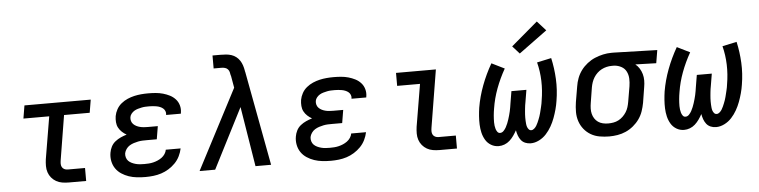

<svg xmlns="http://www.w3.org/2000/svg" viewBox="-46 -1000 4893 1238"><g transform="rotate(-5 2400.0 -381.5)"><path d="M357 0Q335 0 314 -3.5Q293 -7 275.5 -17Q258 -27 245 -42.5Q232 -58 225.5 -77.5Q219 -97 219 -118.5Q219 -140 222 -162L268 -436H101L115 -520H544L530 -436H364L317 -148Q315 -136 315 -124.5Q315 -113 320 -103.5Q325 -94 335 -89Q345 -84 357 -84H469V0Z M853 8Q825 8 797.5 5Q770 2 745 -6.5Q720 -15 698 -29.5Q676 -44 661.5 -65Q647 -86 641.5 -113Q636 -140 641 -168Q644 -187 653.5 -206Q663 -225 680 -238.5Q697 -252 716 -260.5Q735 -269 755 -275Q739 -284 725.5 -296.5Q712 -309 703.5 -325Q695 -341 693.5 -360.5Q692 -380 695 -400Q699 -422 710.5 -443Q722 -464 741 -479.5Q760 -495 782 -504.5Q804 -514 826 -519Q848 -524 870.5 -526Q893 -528 916 -528Q940 -528 964.5 -526Q989 -524 1012 -517.5Q1035 -511 1055.5 -500.5Q1076 -490 1091.5 -473Q1107 -456 1113.5 -433Q1120 -410 1116 -386Q1116 -384 1115.5 -382.5Q1115 -381 1115 -379H1019Q1020 -380 1020 -380.5Q1020 -381 1020 -381Q1022 -393 1017.5 -404Q1013 -415 1004.5 -422Q996 -429 985 -433.5Q974 -438 962.5 -440Q951 -442 939.5 -443Q928 -444 916 -444Q903 -444 891 -443.5Q879 -443 867 -440.5Q855 -438 842.5 -434.5Q830 -431 819 -424.5Q808 -418 799.5 -407.5Q791 -397 789 -385Q787 -372 790.5 -360Q794 -348 802.5 -339.5Q811 -331 822 -325.5Q833 -320 845 -317Q857 -314 870 -313Q883 -312 895 -312H960L946 -228H882Q867 -228 853 -227.5Q839 -227 824.5 -224Q810 -221 796 -216.5Q782 -212 769 -204Q756 -196 747 -183Q738 -170 735 -156Q733 -142 737 -128.5Q741 -115 750 -106Q759 -97 771.5 -91Q784 -85 797.5 -81.5Q811 -78 825 -77Q839 -76 853 -76Q867 -76 881.5 -77Q896 -78 910.5 -81.5Q925 -85 939 -91Q953 -97 965.5 -106Q978 -115 987 -128.5Q996 -142 998 -156H1094Q1089 -131 1077 -106.5Q1065 -82 1046 -62.5Q1027 -43 1003.5 -28.5Q980 -14 955 -6Q930 2 904 5Q878 8 853 8Z M1203 0 1472 -516 1458 -596H1457Q1455 -608 1452.5 -618.5Q1450 -629 1442.5 -637Q1435 -645 1424 -648Q1413 -651 1401 -651H1351V-723V-735H1401Q1420 -735 1438.5 -733.5Q1457 -732 1473.5 -726.5Q1490 -721 1503.5 -710.5Q1517 -700 1526.5 -685.5Q1536 -671 1541.5 -654.5Q1547 -638 1550 -620Q1550 -618 1550.5 -615.5Q1551 -613 1552 -611L1666 0H1565L1502 -388L1304 0Z M2053 8Q2025 8 1997.5 5Q1970 2 1945 -6.5Q1920 -15 1898 -29.5Q1876 -44 1861.5 -65Q1847 -86 1841.5 -113Q1836 -140 1841 -168Q1844 -187 1853.5 -206Q1863 -225 1880 -238.5Q1897 -252 1916 -260.5Q1935 -269 1955 -275Q1939 -284 1925.5 -296.5Q1912 -309 1903.5 -325Q1895 -341 1893.5 -360.5Q1892 -380 1895 -400Q1899 -422 1910.5 -443Q1922 -464 1941 -479.5Q1960 -495 1982 -504.5Q2004 -514 2026 -519Q2048 -524 2070.5 -526Q2093 -528 2116 -528Q2140 -528 2164.5 -526Q2189 -524 2212 -517.5Q2235 -511 2255.5 -500.5Q2276 -490 2291.5 -473Q2307 -456 2313.5 -433Q2320 -410 2316 -386Q2316 -384 2315.5 -382.5Q2315 -381 2315 -379H2219Q2220 -380 2220 -380.5Q2220 -381 2220 -381Q2222 -393 2217.5 -404Q2213 -415 2204.5 -422Q2196 -429 2185 -433.5Q2174 -438 2162.5 -440Q2151 -442 2139.5 -443Q2128 -444 2116 -444Q2103 -444 2091 -443.5Q2079 -443 2067 -440.5Q2055 -438 2042.5 -434.5Q2030 -431 2019 -424.5Q2008 -418 1999.5 -407.5Q1991 -397 1989 -385Q1987 -372 1990.5 -360Q1994 -348 2002.5 -339.5Q2011 -331 2022 -325.5Q2033 -320 2045 -317Q2057 -314 2070 -313Q2083 -312 2095 -312H2160L2146 -228H2082Q2067 -228 2053 -227.5Q2039 -227 2024.5 -224Q2010 -221 1996 -216.5Q1982 -212 1969 -204Q1956 -196 1947 -183Q1938 -170 1935 -156Q1933 -142 1937 -128.5Q1941 -115 1950 -106Q1959 -97 1971.5 -91Q1984 -85 1997.5 -81.5Q2011 -78 2025 -77Q2039 -76 2053 -76Q2067 -76 2081.5 -77Q2096 -78 2110.5 -81.5Q2125 -85 2139 -91Q2153 -97 2165.5 -106Q2178 -115 2187 -128.5Q2196 -142 2198 -156H2294Q2289 -131 2277 -106.5Q2265 -82 2246 -62.5Q2227 -43 2203.5 -28.5Q2180 -14 2155 -6Q2130 2 2104 5Q2078 8 2053 8Z M2757 0Q2735 0 2714 -3.5Q2693 -7 2675.5 -17Q2658 -27 2645 -42.5Q2632 -58 2625.5 -77.5Q2619 -97 2619 -118.5Q2619 -140 2622 -162L2668 -436H2520V-520H2778L2717 -148Q2715 -136 2715 -124.5Q2715 -113 2720 -103.5Q2725 -94 2735 -89Q2745 -84 2757 -84H2869V0Z M3139 8Q3112 8 3089.5 -5.5Q3067 -19 3054 -41Q3041 -63 3035 -88.5Q3029 -114 3028 -141Q3027 -168 3029 -195.5Q3031 -223 3035 -250Q3047 -321 3073.5 -391.5Q3100 -462 3138 -528L3221 -487Q3187 -427 3163.5 -364Q3140 -301 3130 -237Q3128 -226 3126.5 -214.5Q3125 -203 3124 -192Q3123 -181 3122.5 -169.5Q3122 -158 3122 -147Q3122 -136 3123.5 -125Q3125 -114 3128 -104Q3131 -94 3137.5 -85Q3144 -76 3155 -76Q3168 -76 3178 -86.5Q3188 -97 3194.5 -109Q3201 -121 3206 -133.5Q3211 -146 3215 -158.5Q3219 -171 3222.5 -183.5Q3226 -196 3229 -209Q3232 -222 3234 -234.5Q3236 -247 3238 -260L3251 -338H3348L3335 -260Q3333 -250 3331.5 -240Q3330 -230 3329 -219.5Q3328 -209 3327 -199Q3326 -189 3325.5 -179Q3325 -169 3325 -159Q3325 -149 3325.5 -139Q3326 -129 3327 -119Q3328 -109 3331 -100Q3334 -91 3340.5 -83.5Q3347 -76 3357 -76Q3367 -76 3376 -84Q3385 -92 3390.5 -101Q3396 -110 3400.5 -120Q3405 -130 3409 -140Q3413 -150 3416.5 -160Q3420 -170 3422.5 -180Q3425 -190 3427.5 -200Q3430 -210 3432.5 -220.5Q3435 -231 3437 -241Q3439 -251 3440 -261Q3451 -325 3449 -387.5Q3447 -450 3432 -508L3525 -528Q3540 -462 3543.5 -391.5Q3547 -321 3535 -250Q3531 -223 3523.5 -195.5Q3516 -168 3506 -141Q3496 -114 3481.5 -88.5Q3467 -63 3447 -41Q3427 -19 3400 -5.5Q3373 8 3346 8Q3327 8 3310.5 1Q3294 -6 3283.5 -19.5Q3273 -33 3267 -49.5Q3261 -66 3258 -84Q3248 -66 3236.5 -49.5Q3225 -33 3210 -19.5Q3195 -6 3176.5 1Q3158 8 3139 8ZM3326 -575 3281 -625 3453 -771 3509 -709Z M3854 8Q3823 8 3792 2.5Q3761 -3 3735.5 -18Q3710 -33 3691.5 -56Q3673 -79 3663.5 -107.5Q3654 -136 3654 -167.5Q3654 -199 3659 -231L3676 -331Q3680 -358 3690 -384.5Q3700 -411 3717 -434Q3734 -457 3757.5 -475.5Q3781 -494 3807 -505Q3833 -516 3860.5 -522Q3888 -528 3915 -528Q3919 -528 3923 -528Q3927 -528 3931 -528L4211 -520L4197 -436L4062 -440Q4078 -427 4088.5 -410Q4099 -393 4104.5 -373.5Q4110 -354 4110 -332.5Q4110 -311 4106 -289L4090 -189Q4085 -162 4076 -135.5Q4067 -109 4050.5 -85.5Q4034 -62 4011 -43Q3988 -24 3962 -12.5Q3936 -1 3908.5 3.5Q3881 8 3854 8ZM3855 -76Q3872 -76 3889 -79Q3906 -82 3921.5 -90Q3937 -98 3950 -110.5Q3963 -123 3972.5 -138Q3982 -153 3987 -169.5Q3992 -186 3995 -203L4012 -303Q4016 -328 4015 -352.5Q4014 -377 4003.5 -398Q3993 -419 3972 -430.5Q3951 -442 3926 -444H3917Q3915 -444 3913 -444Q3911 -444 3909 -444Q3892 -444 3875.5 -440Q3859 -436 3843.5 -428Q3828 -420 3815 -407.5Q3802 -395 3793 -380.5Q3784 -366 3778.5 -350Q3773 -334 3770 -317L3754 -217Q3751 -199 3750.5 -181.5Q3750 -164 3754 -147.5Q3758 -131 3767 -117Q3776 -103 3789.5 -93.5Q3803 -84 3820 -80Q3837 -76 3855 -76Q3855 -76 3855 -76Q3855 -76 3855 -76Z M4339 8Q4312 8 4289.5 -5.5Q4267 -19 4254 -41Q4241 -63 4235 -88.5Q4229 -114 4228 -141Q4227 -168 4229 -195.5Q4231 -223 4235 -250Q4247 -321 4273.5 -391.5Q4300 -462 4338 -528L4421 -487Q4387 -427 4363.5 -364Q4340 -301 4330 -237Q4328 -226 4326.5 -214.5Q4325 -203 4324 -192Q4323 -181 4322.5 -169.5Q4322 -158 4322 -147Q4322 -136 4323.5 -125Q4325 -114 4328 -104Q4331 -94 4337.5 -85Q4344 -76 4355 -76Q4368 -76 4378 -86.5Q4388 -97 4394.5 -109Q4401 -121 4406 -133.5Q4411 -146 4415 -158.5Q4419 -171 4422.5 -183.5Q4426 -196 4429 -209Q4432 -222 4434 -234.5Q4436 -247 4438 -260L4451 -338H4548L4535 -260Q4533 -250 4531.5 -240Q4530 -230 4529 -219.5Q4528 -209 4527 -199Q4526 -189 4525.5 -179Q4525 -169 4525 -159Q4525 -149 4525.5 -139Q4526 -129 4527 -119Q4528 -109 4531 -100Q4534 -91 4540.5 -83.5Q4547 -76 4557 -76Q4567 -76 4576 -84Q4585 -92 4590.5 -101Q4596 -110 4600.5 -120Q4605 -130 4609 -140Q4613 -150 4616.5 -160Q4620 -170 4622.5 -180Q4625 -190 4627.5 -200Q4630 -210 4632.5 -220.5Q4635 -231 4637 -241Q4639 -251 4640 -261Q4651 -325 4649 -387.5Q4647 -450 4632 -508L4725 -528Q4740 -462 4743.5 -391.5Q4747 -321 4735 -250Q4731 -223 4723.5 -195.5Q4716 -168 4706 -141Q4696 -114 4681.5 -88.5Q4667 -63 4647 -41Q4627 -19 4600 -5.5Q4573 8 4546 8Q4527 8 4510.5 1Q4494 -6 4483.5 -19.5Q4473 -33 4467 -49.5Q4461 -66 4458 -84Q4448 -66 4436.5 -49.5Q4425 -33 4410 -19.5Q4395 -6 4376.5 1Q4358 8 4339 8Z"/></g></svg>

Font: Iosevka SS04 Md Ex Obl
Style: Regular
Weight: 500
Width: 7
Italic angle: -9°
Monospace: yes
Designer: Belleve Invis
Foundry: Belleve Invis
Version: Version 19.0.0; ttfautohint (v1.8.4)